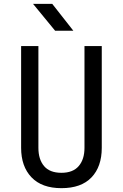

<svg xmlns="http://www.w3.org/2000/svg" viewBox="-20 -970 640 1000"><path d="M300 10Q198 10 144 -46.5Q90 -103 90 -200V-730H180V-200Q180 -140 209.5 -105Q239 -70 300 -70Q360 -70 390 -105Q420 -140 420 -200V-730H510V-200Q510 -102 456.5 -46Q403 10 300 10ZM267 -810 152 -950H252L362 -810Z"/></svg>

Font: JetBrains Mono Zero
Style: Regular-Zero
Weight: 400
Designer: Philipp Nurullin, Konstantin Bulenkov
Foundry: JetBrains
Version: Version 2.211